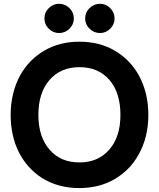

<svg xmlns="http://www.w3.org/2000/svg" viewBox="-20 -962 823 994"><path d="M286.1 -791Q317.4 -791 339.8 -813.5Q362.3 -835.9 362.3 -866.2Q362.3 -897.5 339.8 -919.9Q316.4 -942.4 286.1 -942.4Q254.9 -942.4 232.4 -919.9Q210 -898.4 210 -866.2Q210 -835 232.4 -813.5Q254.9 -791 286.1 -791ZM498 -791Q528.3 -791 550.8 -813.5Q573.2 -835.9 573.2 -866.2Q573.2 -897.5 550.8 -919.9Q528.3 -942.4 498 -942.4Q465.8 -942.4 443.4 -919.9Q420.9 -898.4 420.9 -866.2Q420.9 -835 443.4 -813.5Q465.8 -791 498 -791ZM748 -367.2Q748 -309.6 735.4 -257.8Q722.7 -206.1 698.2 -163.1Q654.3 -82 574.2 -35.2Q495.1 11.7 389.6 11.7Q334 11.7 285.2 -2Q236.3 -15.6 195.3 -42Q120.1 -90.8 77.1 -174.8Q35.2 -259.8 35.2 -367.2Q35.2 -424.8 47.9 -476.6Q60.5 -528.3 84 -571.3Q128.9 -652.3 208 -699.2Q287.1 -746.1 390.6 -746.1Q496.1 -746.1 575.2 -699.2Q654.3 -652.3 699.2 -571.3Q722.7 -528.3 735.4 -476.6Q748 -424.8 748 -367.2ZM603.5 -367.2Q603.5 -481.4 546.9 -547.9Q489.3 -614.3 391.6 -614.3Q293.9 -614.3 236.3 -547.9Q178.7 -481.4 178.7 -367.2Q178.7 -253.9 236.3 -187.5Q293 -121.1 391.6 -121.1Q488.3 -121.1 545.9 -187.5Q603.5 -253.9 603.5 -367.2Z"/></svg>

Font: BM-Biotif
Style: Bold
Weight: 400
Designer: Deni Anggara
Version: Version 1.000;PS 001.000;hotconv 1.0.88;makeotf.lib2.5.64776